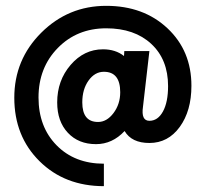

<svg xmlns="http://www.w3.org/2000/svg" viewBox="-20 -618 676 658"><path d="M336 20Q202 20 115.5 -65.5Q29 -151 29 -283Q29 -414 121.5 -506Q214 -598 344 -598Q472 -598 554 -521Q636 -444 636 -324Q636 -238 596 -183Q556 -128 492 -128Q431 -128 407 -169Q365 -124 309 -124Q249 -124 212.5 -163Q176 -202 176 -267Q176 -342 222 -395.5Q268 -449 333 -449Q376 -449 405 -426L406 -443H492L470 -252Q463 -204 492 -204Q521 -204 538.5 -236Q556 -268 556 -323Q556 -414 498.5 -467.5Q441 -521 344 -521Q244 -521 178 -453.5Q112 -386 112 -284Q112 -183 174 -120Q236 -57 336 -57ZM316 -200Q346 -200 369 -230.5Q392 -261 392 -302Q392 -372 336 -372Q305 -372 283.5 -342Q262 -312 262 -267Q262 -200 316 -200Z"/></svg>

Font: Oakes Grotesk
Style: Bold
Weight: 600
Designer: Samuel Oakes
Foundry: Samuel Oakes
Version: Version 1.000;PS 001.000;hotconv 1.0.88;makeotf.lib2.5.64775